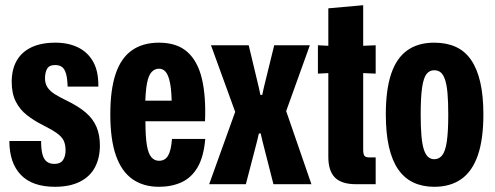

<svg xmlns="http://www.w3.org/2000/svg" viewBox="-20 -708 1901 738"><path d="M191 10Q148 10 115 -1.5Q82 -13 60 -36Q38 -59 27 -91.5Q16 -124 16 -166H138Q138 -135 143 -115.5Q148 -96 159.5 -87Q171 -78 189 -78Q212 -78 222 -92.5Q232 -107 232 -130Q232 -153 224.5 -168Q217 -183 198 -196.5Q179 -210 145 -227Q111 -244 83.5 -265.5Q56 -287 40.5 -318Q25 -349 25 -393Q25 -441 44 -474.5Q63 -508 100.5 -526Q138 -544 193 -544Q243 -544 280.5 -525.5Q318 -507 338.5 -470Q359 -433 358 -375H240Q239 -406 234 -424Q229 -442 219 -450Q209 -458 192 -458Q169 -458 161 -443.5Q153 -429 153 -407Q153 -386 163 -371.5Q173 -357 191.5 -345.5Q210 -334 233 -323Q281 -300 309.5 -275.5Q338 -251 351 -220Q364 -189 364 -149Q364 -101 345 -65Q326 -29 287 -9.5Q248 10 191 10Z M591 10Q531 10 489 -19.5Q447 -49 425.5 -110.5Q404 -172 404 -269Q404 -363 424.5 -424Q445 -485 487 -514.5Q529 -544 591 -544Q660 -544 700 -508.5Q740 -473 756 -405.5Q772 -338 768 -242H539Q539 -183 544.5 -150Q550 -117 562 -103.5Q574 -90 591 -90Q615 -90 626.5 -110.5Q638 -131 641 -174H769Q763 -105 739.5 -65Q716 -25 678 -7.5Q640 10 591 10ZM538 -300 528 -321H648L640 -300Q640 -356 634 -387Q628 -418 617.5 -431Q607 -444 591 -444Q575 -444 563 -431.5Q551 -419 545 -388Q539 -357 538 -300Z M784 0 884 -278 791 -534H936L975 -371L981 -343H988L994 -371L1034 -534H1171L1080 -281L1177 0H1031L989 -165L982 -195H975L968 -165L925 0Z M1348 0Q1293 0 1267.5 -25.5Q1242 -51 1242 -105V-427L1202 -425V-534L1242 -532V-676L1376 -688V-532L1424 -534V-425L1376 -427V-133Q1376 -116 1380.5 -109.5Q1385 -103 1399 -103H1424V0Z M1649 10Q1604 10 1569 -6.5Q1534 -23 1510.5 -57Q1487 -91 1475 -143.5Q1463 -196 1463 -269Q1463 -363 1483.5 -424Q1504 -485 1545.5 -514.5Q1587 -544 1649 -544Q1696 -544 1731.5 -528Q1767 -512 1790.5 -478Q1814 -444 1826 -392Q1838 -340 1838 -269Q1838 -172 1816.5 -110.5Q1795 -49 1753 -19.5Q1711 10 1649 10ZM1649 -96Q1668 -96 1680 -111.5Q1692 -127 1697.5 -164.5Q1703 -202 1703 -267Q1703 -318 1700 -351Q1697 -384 1690 -403.5Q1683 -423 1673 -430.5Q1663 -438 1649 -438Q1631 -438 1619.5 -423.5Q1608 -409 1602.5 -372Q1597 -335 1597 -267Q1597 -218 1600 -185Q1603 -152 1609.5 -132.5Q1616 -113 1626 -104.5Q1636 -96 1649 -96Z"/></svg>

Font: Mona Sans Condensed
Style: Bold
Weight: 700
Width: 3
Designer: Deni Anggara
Foundry: GitHub
Version: Version 2.000